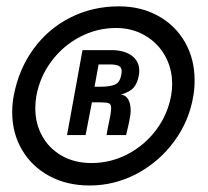

<svg xmlns="http://www.w3.org/2000/svg" viewBox="-20 -568 640 590"><path d="M233.5 -414H322Q361.5 -414 384.8 -397Q408 -380 408 -350Q408 -343 406.5 -335.5Q402.5 -313 391 -299.2Q379.5 -285.5 352 -277.5Q368 -275 374.8 -261.2Q381.5 -247.5 381.5 -229.5Q381.5 -219 380 -211.5Q378.5 -201 374.5 -182.8Q370.5 -164.5 367.5 -153H307.5Q310 -170 314 -188L319 -212.5Q321.5 -228.5 321.5 -235.5Q321.5 -247.5 314.8 -250.5Q308 -253.5 287.5 -253.5H262.5L243 -153H186ZM353 -339.5 354 -348.5Q354 -361 345 -365.5Q336 -370 317 -370H283L270.5 -301.5H289.5Q319 -301.5 334 -308.5Q349 -315.5 353 -339.5ZM345.5 -548.5Q413 -548.5 466 -519.2Q519 -490 548.5 -438.2Q578 -386.5 578 -321.5Q578 -295 574 -273Q561.5 -196.5 515.2 -133.5Q469 -70.5 400.5 -34.2Q332 2 255.5 2Q185.5 2 131.5 -27.2Q77.5 -56.5 47.5 -107.8Q17.5 -159 17.5 -223Q17.5 -250 22.5 -275.5Q38 -356 83.2 -418Q128.5 -480 196.5 -514.2Q264.5 -548.5 345.5 -548.5ZM88.5 -235.5Q88.5 -188 109.8 -149.8Q131 -111.5 170.2 -89.2Q209.5 -67 261 -67Q320 -67 372.2 -94.2Q424.5 -121.5 460 -169Q495.5 -216.5 506 -275Q509 -293 509 -310Q509 -358 486.8 -397.2Q464.5 -436.5 425.2 -459.2Q386 -482 336.5 -482Q278 -482 225.5 -454.5Q173 -427 137.5 -379Q102 -331 91.5 -272Q88.5 -253.5 88.5 -235.5Z"/></svg>

Font: JuliaMono SemiBold
Style: Italic
Weight: 600
Italic angle: -9°
Monospace: yes
Designer: cormullion
Foundry: corm
Version: Version 0.056; ttfautohint (v1.8.4)